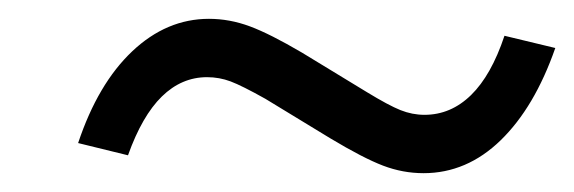

<svg xmlns="http://www.w3.org/2000/svg" viewBox="-20 -477 610 204"><path d="M301 -421 370 -379Q393 -365 405.5 -360Q418 -355 431 -355Q459 -355 480.5 -376Q502 -397 516 -439L570 -426Q548 -363 512 -328Q476 -293 430 -293Q408 -293 387 -301Q366 -309 331 -330L262 -372Q237 -386 225 -390.5Q213 -395 200 -395Q173 -395 152 -374.5Q131 -354 116 -312L63 -325Q84 -388 120.5 -422.5Q157 -457 202 -457Q224 -457 245.5 -449Q267 -441 301 -421Z"/></svg>

Font: Red Hat Display
Style: Italic
Weight: 400
Italic angle: -12°
Designer: Pentagram / MCKL
Foundry: Pentagram / MCKL
Version: Version 1.003; Red Hat Display Italic